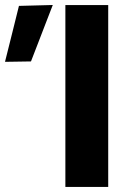

<svg xmlns="http://www.w3.org/2000/svg" viewBox="-133 -733 518 753"><path d="M123.4 0Q123.4 -57.6 123.4 -111.6Q123.4 -165.5 123.4 -232.4V-474.4Q123.4 -543.6 123.4 -599Q123.4 -654.4 123.4 -713H291.4Q291.4 -654.4 291.4 -599Q291.4 -543.6 291.4 -474.4V-232.4Q291.4 -165.5 291.4 -111.6Q291.4 -57.6 291.4 0ZM-113.4 -490.5Q-99.5 -545.6 -85.8 -600.7Q-72.2 -655.8 -58.7 -709.9L74 -713.4Q59.4 -675.5 44.9 -638.2Q30.4 -600.9 16.5 -564.5Q2.6 -528 -11.5 -492.1Z"/></svg>

Font: Commissioner Thin
Style: Regular
Weight: 100
Designer: Kostas Bartsokas
Foundry: Kostas Bartsokas
Version: Version 1.001;gftools[0.9.23]